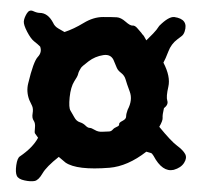

<svg xmlns="http://www.w3.org/2000/svg" viewBox="-20 -537 380 362"><path d="M280.3 -488.3Q297.9 -505.9 308.6 -504.9Q335.9 -501 328.1 -477.5Q326.2 -471.7 322.3 -468.8Q318.4 -465.8 314.5 -462.9Q302.7 -454.1 297.4 -439.9Q292 -425.8 288.1 -418.9Q301.8 -392.6 297.4 -373.5Q293 -354.5 295.4 -347.2Q297.9 -339.8 289.1 -333Q286.1 -320.3 286.6 -314.9Q287.1 -309.6 280.3 -297.9Q302.7 -270.5 314 -262.2Q325.2 -253.9 329.1 -246.6Q333 -239.3 327.1 -230Q321.3 -220.7 307.6 -216.8Q286.1 -211.9 269.5 -243.2Q266.6 -248 264.6 -248.5Q262.7 -249 255.9 -251Q220.7 -223.6 186.5 -220.7Q125 -215.8 103.5 -230.5Q96.7 -236.3 90.8 -241.2Q67.4 -222.7 60.1 -210Q52.7 -197.3 45.4 -195.8Q38.1 -194.3 26.4 -196.8Q14.6 -199.2 11.7 -205.6Q8.8 -211.9 10.7 -225.6Q12.7 -239.3 17.6 -242.2Q42 -258.8 51.8 -277.3Q46.9 -284.2 45.9 -285.6Q44.9 -287.1 45.9 -295.9Q46.9 -304.7 43.5 -309.6Q40 -314.5 41.5 -323.2Q43 -332 40.5 -337.4Q38.1 -342.8 35.2 -348.6Q29.3 -364.3 33.2 -379.9Q43 -420.9 51.3 -429.7Q59.6 -438.5 55.7 -449.2Q50.8 -454.1 44.4 -459Q38.1 -463.9 31.2 -477.1Q24.4 -490.2 24.9 -496.6Q25.4 -502.9 30.3 -511.2Q35.2 -519.5 42.5 -516.1Q49.8 -512.7 54.7 -512.7Q70.3 -512.7 80.1 -494.1Q83 -487.3 89.8 -483.4Q96.7 -479.5 101.6 -476.6Q119.1 -482.4 137.7 -493.7Q156.2 -504.9 174.3 -504.9Q192.4 -504.9 200.2 -504.4Q208 -503.9 216.8 -496.1Q225.6 -488.3 230 -488.8Q234.4 -489.3 239.3 -483.4Q244.1 -477.5 245.6 -476.1Q247.1 -474.6 248 -472.7Q251 -470.7 255.9 -460.9L268.6 -473.6Q275.4 -480.5 280.3 -488.3ZM195.3 -420.9Q190.4 -435.5 174.8 -433.1Q159.2 -430.7 147 -421.4Q134.8 -412.1 132.8 -409.2Q130.9 -406.2 129.4 -403.3Q127.9 -400.4 127 -396.5Q126 -392.6 120.1 -383.8Q113.3 -373 111.3 -353.5Q109.4 -334 112.8 -328.6Q116.2 -323.2 120.1 -315.9Q124 -308.6 130.4 -306.6Q136.7 -304.7 141.1 -300.3Q145.5 -295.9 148.9 -295.9Q152.3 -295.9 158.7 -292Q165 -288.1 172.9 -288.6Q180.7 -289.1 185.1 -289.1Q189.5 -289.1 192.4 -292.5Q195.3 -295.9 200.2 -297.9Q205.1 -299.8 204.6 -302.7Q204.1 -305.7 210.9 -309.1Q217.8 -312.5 217.8 -317.4Q217.8 -322.3 220.7 -330.1Q230.5 -348.6 224.6 -364.3Q218.8 -379.9 216.8 -387.2Q214.8 -394.5 208.5 -399.4Q202.1 -404.3 200.2 -409.2Q198.2 -414.1 195.3 -420.9Z"/></svg>

Font: Creepster Caps
Style: Regular
Weight: 400
Designer: Font Diner, Inc
Foundry: Font Diner, Inc
Version: Version 1.000